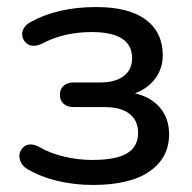

<svg xmlns="http://www.w3.org/2000/svg" viewBox="-20 -516 544 545"><path d="M60 -35Q48 -41 41.5 -51.5Q35 -62 35 -73Q35 -86 44 -96Q53 -106 67 -106Q78 -106 91 -99Q122 -81 161.5 -71.5Q201 -62 242 -62Q310 -62 341 -81Q372 -100 372 -139Q372 -174 347.5 -193Q323 -212 277 -212H189Q171 -212 160.5 -221.5Q150 -231 150 -247Q150 -263 160.5 -272.5Q171 -282 189 -282H266Q307 -282 331 -300Q355 -318 355 -351Q355 -425 240 -425Q161 -425 99 -392Q86 -386 76 -386Q61 -386 52 -396Q43 -406 43 -419Q43 -429 49 -438Q55 -447 66 -453Q143 -496 253 -496Q346 -496 394 -460Q442 -424 442 -359Q442 -322 421 -293.5Q400 -265 363 -251Q408 -241 434 -210.5Q460 -180 460 -135Q460 -68 404.5 -29.5Q349 9 244 9Q191 9 143 -2.5Q95 -14 60 -35Z"/></svg>

Font: SN Pro
Style: Regular
Weight: 400
Designer: Tobias Whetton
Foundry: Supernotes
Version: Version 1.003